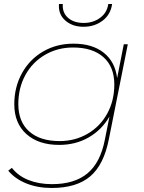

<svg xmlns="http://www.w3.org/2000/svg" viewBox="-20 -737 717 954"><path d="M615 -517 521 -46Q496 82 428 139.5Q360 197 237 197Q167 197 111 174.5Q55 152 21 111L39 97Q70 137 121.5 157.5Q173 178 238 178Q350 178 414.5 124.5Q479 71 501 -43L524 -158Q486 -92 421 -54.5Q356 -17 274 -17Q171 -17 111 -71Q51 -125 51 -219Q51 -304 89 -373Q127 -442 194 -481Q261 -520 345 -520Q439 -520 495.5 -475Q552 -430 562 -349L595 -517ZM548 -317Q548 -405 494 -453Q440 -501 343 -501Q266 -501 203.5 -464.5Q141 -428 106 -364Q71 -300 71 -220Q71 -132 125 -84Q179 -36 276 -36Q353 -36 415.5 -72.5Q478 -109 513 -173Q548 -237 548 -317ZM273 -717H292Q289 -674 318 -648.5Q347 -623 396 -623Q443 -623 477.5 -648.5Q512 -674 518 -717H537Q530 -665 490 -634.5Q450 -604 395 -604Q340 -604 304.5 -635Q269 -666 273 -717Z"/></svg>

Font: Montserrat Alternates Thin
Style: Italic
Weight: 250
Italic angle: -11.3°
Designer: Julieta Ulanovsky
Foundry: Julieta Ulanovsky
Version: Version 7.200